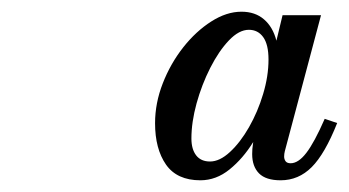

<svg xmlns="http://www.w3.org/2000/svg" viewBox="-20 -784 596 328"><path d="M556 -573.8Q535 -521 512.5 -498.5Q490 -476 459.4 -476Q434.2 -476 422.5 -487.8Q410.8 -499.7 410.8 -520.7Q410.8 -530 412 -536.9L412.6 -541.4Q395.2 -513.2 372.2 -494.6Q349.3 -476 322.3 -476Q282.4 -476 263.6 -502.8Q244.9 -529.7 244.9 -573.5Q244.9 -608 258.1 -641.7Q271.3 -675.5 293 -703.1Q314.8 -730.7 340.9 -747.3Q367 -764 392.5 -764Q415.9 -764 431 -750.9Q446.2 -737.9 452.2 -714.5L462.7 -758H528.4L466.6 -525.8Q465.4 -521.3 465.4 -516.5Q465.4 -512 467.9 -508.5Q470.5 -505.1 476.5 -505.1Q489.7 -505.1 503.3 -522.8Q517 -540.5 534.7 -581ZM438.7 -682.4Q438.7 -707.9 429.7 -720.5Q420.7 -733.1 405.1 -733.1Q388.3 -733.1 371 -714.9Q353.8 -696.8 339.2 -668.1Q324.7 -639.5 315.8 -607.4Q307 -575.3 307 -547.4Q307 -529.1 315.1 -518.6Q323.2 -508.1 338.8 -508.1Q355.3 -508.1 372.8 -524.3Q390.4 -540.5 405.4 -566.7Q420.4 -593 429.5 -623.4Q438.7 -653.9 438.7 -682.4Z"/></svg>

Font: Bodoni* 06pt Medium
Style: Italic
Weight: 500
Italic angle: -13°
Version: Version 2.3